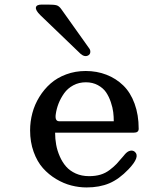

<svg xmlns="http://www.w3.org/2000/svg" viewBox="-20 -822 740 847"><path d="M373 -44.9Q400.9 -44.9 423.1 -51.5Q445.3 -58.1 464.1 -72.5Q482.9 -86.9 494.4 -99.1Q505.9 -111.3 523.9 -132.8Q528.3 -138.2 530.8 -141.1Q542 -154.3 554.2 -157Q566.4 -159.7 575.2 -151.9Q599.6 -130.4 546.9 -75.2Q505.4 -31.7 462.2 -13.4Q418.9 4.9 361.8 4.9Q328.6 4.9 294.9 -3.7Q261.2 -12.2 228 -32Q194.8 -51.8 169.4 -80.3Q144 -108.9 128.4 -152.1Q112.8 -195.3 112.8 -247.1Q112.8 -285.6 122.8 -323.2Q132.8 -360.8 153.6 -394.5Q174.3 -428.2 203.1 -453.6Q231.9 -479 272 -493.9Q312 -508.8 357.9 -508.8Q407.2 -508.8 449.5 -492.4Q491.7 -476.1 523.7 -445.1Q555.7 -414.1 573.7 -364.7Q591.8 -315.4 591.8 -253.9Q591.8 -236.8 570.8 -236.8H223.1Q223.1 -209.5 227.8 -183.6Q232.4 -157.7 243.7 -132.1Q254.9 -106.4 271.5 -87.4Q288.1 -68.4 314.2 -56.6Q340.3 -44.9 373 -44.9ZM158.2 -754.9 335 -585Q354 -568.4 370.1 -578.1Q377.9 -583 378.4 -592.3Q378.9 -601.6 374 -607.9L250 -782.2Q240.2 -795.9 229 -798.8Q217.8 -801.8 190.9 -801.8H164.1Q140.6 -801.8 138.4 -789.1Q136.2 -776.4 158.2 -754.9ZM226.1 -318.8Q221.2 -287.1 241.2 -287.1H481.9Q481.9 -307.1 479.5 -327.1Q477.1 -347.2 468.8 -371.8Q460.4 -396.5 447.8 -415Q435.1 -433.6 411.9 -446.3Q388.7 -459 358.9 -459Q328.1 -459 303.2 -445.6Q278.3 -432.1 262.9 -410.4Q247.6 -388.7 238.5 -365.7Q229.5 -342.8 226.1 -318.8Z"/></svg>

Font: Director
Style: Regular
Weight: 400
Designer: Ange Degheest & May Jolivet & Justine Herbel
Foundry: Velvetyne Type Foundry
Version: Version 1.000;FEAKit 1.0